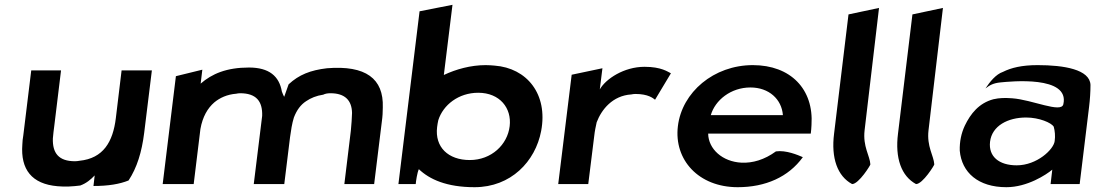

<svg xmlns="http://www.w3.org/2000/svg" viewBox="-20 -766 4562 799"><path d="M110 -473 77 -203C75 -190 73 -177 73 -165C65 -61 112 0 220 9C251 12 283 10 314 6C339 -3 358 -19 374 -36L369 8C431 8 478 0 515 -15C550 -68 570 -133 580 -213L612 -473H486L462 -274C450 -176 410 -107 311 -97C305 -96 299 -95 292 -95C224 -95 198 -129 200 -190C201 -207 204 -225 206 -243L234 -473Z M815 -418 822 -476 712 -449 657 0H786L814 -229C823 -280 844 -316 872 -340C895 -359 925 -373 963 -376C968 -377 973 -378 979 -378C1046 -378 1073 -345 1071 -284L1036 0H1163L1187 -195C1191 -224 1195 -251 1203 -277C1215 -308 1231 -330 1254 -345C1273 -358 1297 -368 1325 -372C1333 -376 1343 -378 1355 -378C1416 -378 1444 -348 1445 -296C1444 -274 1443 -249 1440 -222L1413 0H1537L1569 -260C1572 -281 1573 -300 1573 -319C1577 -439 1502 -495 1341 -482C1272 -474 1224 -455 1181 -415C1175 -399 1169 -382 1163 -364H1162C1159 -371 1155 -378 1153 -385C1142 -449 1100 -485 1016 -485C923 -485 862 -459 815 -418Z M1955 13C2106 13 2208 -94 2232 -221C2261 -374 2173 -483 2038 -493C2026 -494 2015 -495 2001 -495C1939 -495 1878 -478 1827 -454L1863 -746L1726 -719L1638 0H1710C1711 -12 1716 -47 1723 -62C1767 -20 1838 13 1955 13ZM1799 -237C1800 -247 1802 -256 1804 -266C1824 -329 1888 -380 1970 -380C2060 -380 2110 -316 2101 -241C2092 -164 2025 -100 1935 -100C1845 -100 1789 -154 1799 -237Z M2772 -461C2759 -467 2733 -488 2662 -488C2577 -488 2501 -438 2476 -394L2487 -482L2359 -455L2303 0H2428L2453 -201C2455 -220 2459 -239 2463 -257C2483 -310 2529 -368 2607 -373C2612 -374 2618 -375 2624 -375C2678 -375 2698 -357 2706 -351Z M2927 -210H3354C3355 -222 3357 -234 3357 -246C3367 -395 3270 -495 3113 -495C2950 -495 2818 -382 2801 -241C2784 -101 2887 13 3050 13C3165 13 3261 -29 3321 -112C3300 -121 3251 -142 3209 -136C3161 -101 3112 -87 3066 -89C2986 -93 2928 -146 2927 -210ZM3238 -287H2938C2956 -349 3021 -402 3103 -402C3180 -402 3233 -353 3238 -287Z M3526 0C3554 0 3604 -81 3602 -82C3600 -118 3570 -156 3578 -224L3638 -733L3511 -706L3451 -210C3438 -108 3465 -33 3526 0Z M3792 0C3820 0 3870 -81 3868 -82C3866 -118 3836 -156 3844 -224L3904 -733L3777 -706L3717 -210C3704 -108 3731 -33 3792 0Z M4154 -467C4124 -457 4099 -425 4081 -398C4099 -412 4114 -420 4143 -423C4183 -427 4433 -453 4405 -332C4396 -294 4276 -351 4192 -357C4162 -359 4140 -359 4114 -353C4054 -337 4019 -293 3995 -243C3980 -211 3973 -176 3974 -139C3982 -48 4051 13 4168 13C4255 13 4334 -39 4359 -60L4352 0H4473L4512 -320C4516 -353 4518 -383 4518 -413C4515 -477 4408 -495 4298 -495C4232 -495 4188 -484 4154 -467ZM4211 -78C4137 -78 4093 -115 4100 -176C4108 -243 4175 -277 4250 -277C4305 -277 4355 -255 4365 -239C4370 -221 4372 -200 4369 -179C4365 -144 4295 -78 4211 -78Z"/></svg>

Font: Bluebird
Style: ExtObl
Weight: 400
Designer: Jasper
Foundry: Cannot Into Space Fonts
Version: Version 0.98